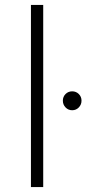

<svg xmlns="http://www.w3.org/2000/svg" viewBox="-20 -762 352 782"><path d="M106 -742H156V0H106ZM236 -352Q236 -368 247 -379Q258 -390 274 -390Q290 -390 301 -379Q312 -368 312 -352Q312 -336 301 -324.5Q290 -313 274 -313Q258 -313 247 -324.5Q236 -336 236 -352Z"/></svg>

Font: Montserrat Atlas Light
Style: Regular
Weight: 300
Designer: Julieta Ulanovsky
Foundry: Julieta Ulanovsky
Version: Version 7.200